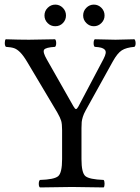

<svg xmlns="http://www.w3.org/2000/svg" viewBox="-20 -819 615 841"><path d="M174.8 -751Q174.8 -771 189 -784.9Q203.1 -798.8 222.2 -798.8Q241.2 -798.8 255.1 -784.9Q269 -771 269 -751Q269 -731.9 255.6 -718Q242.2 -704.1 222.2 -704.1Q202.1 -704.1 188.5 -718Q174.8 -731.9 174.8 -751ZM344.2 -751Q344.2 -771 358.2 -784.9Q372.1 -798.8 391.1 -798.8Q410.2 -798.8 424.1 -784.9Q438 -771 438 -751Q438 -731.9 424.1 -718Q410.2 -704.1 391.1 -704.1Q372.1 -704.1 358.2 -718Q344.2 -731.9 344.2 -751ZM336.9 -122.1Q336.9 -62 354 -47.6Q371.1 -33.2 434.1 -30.8Q438 -25.9 438 -13.9Q438 -2 434.1 2Q334 0 294.9 0Q252.9 0 154.8 2Q149.9 -2 149.9 -13.9Q149.9 -25.9 154.8 -30.8Q217.8 -32.7 234.9 -47.4Q252 -62 252 -122.1V-249Q252 -275.9 248 -289.6Q244.1 -303.2 231 -326.2L99.6 -546.9Q82.5 -575.7 68.6 -589.6Q54.7 -603.5 42 -607.9Q29.3 -612.3 5.9 -613.8Q1 -618.7 1 -630.4Q1 -642.1 4.9 -647Q64.9 -645 106.9 -645Q141.1 -645 221.2 -647Q226.1 -642.1 226.1 -630.1Q226.1 -618.2 221.2 -613.8Q179.7 -611.3 173.1 -601.1Q166.5 -590.8 185.1 -558.6L301.3 -354Q308.1 -341.8 312.5 -341.3Q316.9 -340.8 323.2 -352.1L433.6 -561Q441.4 -576.2 442.9 -585.9Q444.3 -595.7 438.7 -601.6Q433.1 -607.4 422.9 -610.1Q412.6 -612.8 395 -613.8Q390.1 -617.7 390.1 -629.9Q390.1 -642.1 395 -647Q475.1 -645 485.8 -645Q508.8 -645 568.8 -647Q573.7 -642.1 574 -630.1Q574.2 -618.2 568.8 -613.8Q532.7 -610.8 513.4 -598.4Q494.1 -585.9 474.1 -549.8L354.5 -334Q346.7 -319.8 342.8 -307.1Q338.9 -294.4 337.9 -284.7Q336.9 -274.9 336.9 -257.8Z"/></svg>

Font: Linux Libertine Capitals
Style: Small Caps
Weight: 400
Designer: Philipp H. Poll
Foundry: Philipp H. Poll
Version: Version 5.1.3